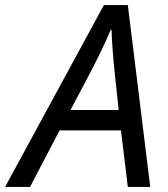

<svg xmlns="http://www.w3.org/2000/svg" viewBox="-77 -734 659 754"><path d="M-57 0 331 -714H425L513 0H425L398 -222H157L41 0ZM200 -302H389L373 -452Q369 -490 365.5 -536Q362 -582 361 -617H358Q342 -579 321 -535.5Q300 -492 277 -448Z"/></svg>

Font: Noto Sans IKEA
Style: Italic
Weight: 400
Italic angle: -12°
Designer: Monotype Design Team
Foundry: Monotype Imaging Inc.
Version: Version 2.001